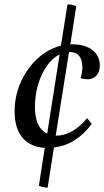

<svg xmlns="http://www.w3.org/2000/svg" viewBox="-20 -760 477 879"><path d="M198 99Q188 99 176.5 96.5Q165 94 158 90L185 -83Q119 -87 83 -129.5Q47 -172 47 -250Q47 -322 75.5 -385Q104 -448 152 -492Q200 -536 259 -551L289 -740Q298 -740 310 -738Q322 -736 329 -731L302 -557Q307 -557 312 -557Q370 -557 403.5 -530.5Q437 -504 437 -460Q437 -431 421.5 -414Q406 -397 381 -397Q368 -397 349 -402Q357 -428 357 -451Q357 -522 298 -522Q297 -522 296 -522L235 -139H238Q312 -139 379 -219L400 -193Q328 -96 227 -85ZM140 -270Q140 -175 196 -148L253 -511Q221 -495 195.5 -459.5Q170 -424 155 -375Q140 -326 140 -270Z"/></svg>

Font: Petrona Medium
Style: Italic
Weight: 500
Italic angle: -9°
Designer: Ringo R. Seeber
Foundry: Ringo R. Seeber
Version: Version 2.001; ttfautohint (v1.8.3)